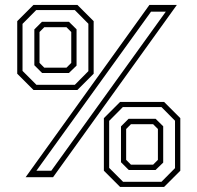

<svg xmlns="http://www.w3.org/2000/svg" viewBox="-20 -720 802 780"><path d="M84 0 587 -700H698.5L195.5 0ZM116 -354.5 50 -420.5V-634L116 -700H294.5L360.5 -634V-420.5L294.5 -354.5ZM128 -375.5H284L339 -431V-623.5L284 -679H127L71.5 -623V-432ZM128 -26.5H188.5L653.5 -672.5H593.5ZM151 -423.5 119.5 -455V-600.5L150.5 -631.5H260L291 -601V-453.5L260 -423.5ZM160 -445H250L269.5 -464.5V-590L250 -609.5H160L140.5 -590V-464.5ZM468 39.5 402 -26.5V-240L468 -306H646.5L712.5 -240V-26.5L646.5 39.5ZM480 18.5H636L691 -37V-229.5L636 -285H479L423.5 -229V-38ZM503 -29.5 471.5 -61V-206.5L502.5 -237.5H612L643 -207V-59.5L612 -29.5ZM512 -51H602L621.5 -70.5V-196L602 -215.5H512L492.5 -196V-70.5Z"/></svg>

Font: Tourney Condensed Light
Style: Regular
Weight: 300
Width: 3
Designer: Tyler Finck
Foundry: Etcetera Type Co
Version: Version 1.010; ttfautohint (v1.8.3)